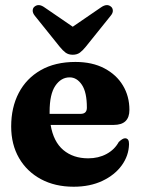

<svg xmlns="http://www.w3.org/2000/svg" viewBox="-20 -715 547 747"><path d="M483.5 -287.5Q483.5 -229 422.5 -229H177Q188 -163.5 226.5 -131.2Q265 -99 323 -99Q363 -99 394.2 -115.8Q425.5 -132.5 442 -162.5Q457.5 -177.5 467 -177Q482.5 -176.5 482 -154Q481 -109.5 453.8 -71.8Q426.5 -34 378.2 -11.2Q330 11.5 266.5 11.5Q194 11.5 139.2 -18Q84.5 -47.5 54 -100.2Q23.5 -153 23.5 -223Q23.5 -297 53 -353.5Q82.5 -410 138.5 -442Q194.5 -474 273.5 -474Q339 -474 386 -449.2Q433 -424.5 458.2 -382.5Q483.5 -340.5 483.5 -287.5ZM173 -280Q173 -275.5 173 -272H293.5Q318 -272 318 -296Q318 -356.5 298.5 -385.2Q279 -414 251 -414Q217.5 -414 195.2 -381.2Q173 -348.5 173 -280ZM314 -533.5Q302 -518.5 290.8 -510.2Q279.5 -502 263 -502Q246.5 -502 235.2 -510.2Q224 -518.5 212 -533.5L116 -653Q107 -664 107.2 -673.8Q107.5 -683.5 113.5 -688.5Q130 -703 153.5 -686L263 -611L372.5 -686Q396.5 -703 412.5 -688.5Q418.5 -683.5 419 -673.8Q419.5 -664 410 -653Z"/></svg>

Font: Fraunces 72pt S050
Style: Bold
Weight: 700
Version: Version 1.000; ttfautohint (v1.8.3)